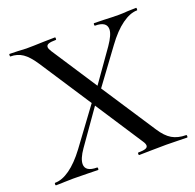

<svg xmlns="http://www.w3.org/2000/svg" viewBox="-113 -743 876 861"><g transform="rotate(-20 325.0 -312.5)"><path d="M638 0Q611 0 595 -1L539 -2L460 -1Q442 0 410 0Q407 0 407 -6Q407 -12 410 -12Q433 -12 444 -16Q455 -20 455 -29Q455 -38 446 -51L299 -276L185 -114Q157 -74 157 -48Q157 -12 213 -12Q216 -12 216 -6Q216 0 213 0Q182 0 166 -1L95 -2L52 -1Q40 0 13 0Q10 0 10 -6Q10 -12 13 -12Q46 -12 83.5 -38.5Q121 -65 160 -117L289 -292L128 -538Q101 -579 76 -596Q51 -613 18 -613Q16 -613 16 -619Q16 -625 18 -625L58 -624Q84 -622 97 -622Q130 -622 180 -624L235 -625Q237 -625 237 -619Q237 -613 235 -613Q211 -613 200 -609Q189 -605 189 -595Q189 -587 198 -573L340 -356L446 -506Q477 -551 477 -576Q477 -613 422 -613Q419 -613 419 -619Q419 -625 422 -625L468 -624Q508 -622 539 -622Q558 -622 582 -624L622 -625Q624 -625 624 -619Q624 -613 622 -613Q589 -613 550 -585Q511 -557 471 -502L351 -339L519 -83Q544 -44 571.5 -28Q599 -12 638 -12Q641 -12 641 -6Q641 0 638 0Z"/></g></svg>

Font: Cormorant Infant Medium
Style: Regular
Weight: 500
Designer: Christian Thalmann (Catharsis Fonts)
Version: Version 3.000